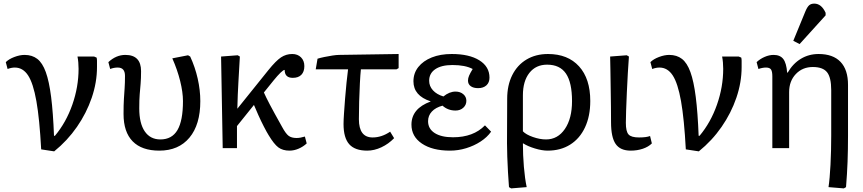

<svg xmlns="http://www.w3.org/2000/svg" viewBox="-20 -820 4779 1063"><path d="M280 18 208 7Q199 -161 181.5 -260Q164 -359 135.5 -402.5Q107 -446 62 -446Q43 -446 22 -438L12 -476Q29 -493 59.5 -504.5Q90 -516 116 -516Q158 -516 186.5 -494Q215 -472 233.5 -421Q252 -370 263 -283.5Q274 -197 279 -68H284Q346 -142 380.5 -240.5Q415 -339 415 -439Q415 -476 409 -507H501L515 -501Q517 -493 517 -483.5Q517 -474 517 -449Q517 -364 488 -279Q459 -194 406 -117.5Q353 -41 280 18Z M862 14Q765 14 714.5 -37.5Q664 -89 664 -189Q664 -240 666 -272Q668 -304 670 -332.5Q672 -361 672 -400Q672 -446 632 -446Q610 -446 590 -438L580 -476Q623 -516 674 -516Q761 -516 761 -426Q761 -385 758.5 -356.5Q756 -328 753.5 -298Q751 -268 751 -220Q751 -137 781.5 -92.5Q812 -48 868 -48Q932 -48 962.5 -100Q993 -152 993 -260Q993 -309 977.5 -371.5Q962 -434 934 -497L1021 -514L1033 -507Q1060 -449 1074.5 -385Q1089 -321 1089 -260Q1089 -130 1029 -58Q969 14 862 14Z M1583 14Q1545 14 1521 -4Q1497 -22 1467 -72Q1457 -88 1441 -119Q1425 -150 1410 -183.5Q1395 -217 1386 -239L1292 -122V0H1213L1204 -507L1296 -514L1308 -507Q1304 -433 1300 -366.5Q1296 -300 1294 -218L1466 -432Q1508 -484 1536 -502.5Q1564 -521 1598 -521Q1628 -521 1646.5 -502.5Q1665 -484 1665 -454Q1665 -423 1648.5 -406Q1632 -389 1601 -389Q1556 -389 1556 -433Q1549 -433 1533 -417.5Q1517 -402 1495 -375L1441 -308Q1452 -283 1474 -241Q1496 -199 1542 -117Q1562 -80 1578 -68Q1594 -56 1622 -56Q1642 -56 1668 -64L1678 -26Q1659 -8 1633.5 3Q1608 14 1583 14Z M2013 14Q1945 14 1913.5 -21.5Q1882 -57 1882 -133Q1882 -154 1884.5 -191.5Q1887 -229 1890.5 -274Q1894 -319 1898.5 -362Q1903 -405 1907 -436H1728L1738 -495Q1754 -500 1776 -504.5Q1798 -509 1820.5 -512.5Q1843 -516 1857 -516L2187 -521V-443L2175 -436H1978Q1975 -407 1972.5 -359Q1970 -311 1968.5 -257.5Q1967 -204 1967 -160Q1967 -59 2043 -59Q2093 -59 2140 -91L2162 -55Q2131 -23 2091.5 -4.5Q2052 14 2013 14Z M2471 14Q2374 14 2316 -25Q2258 -64 2258 -130Q2258 -219 2364 -258V-259Q2269 -290 2269 -370Q2269 -415 2296 -449Q2323 -483 2370.5 -502Q2418 -521 2481 -521Q2578 -521 2634 -486Q2690 -451 2690 -390Q2690 -363 2673 -347.5Q2656 -332 2627 -332Q2601 -332 2586 -343Q2571 -354 2571 -374Q2571 -387 2577 -401Q2583 -415 2597 -438Q2556 -460 2485 -460Q2424 -460 2390 -437Q2356 -414 2356 -373Q2356 -343 2377 -320Q2398 -297 2435 -286Q2468 -313 2502 -313Q2528 -313 2545 -298.5Q2562 -284 2562 -262Q2562 -239 2545 -223.5Q2528 -208 2502 -208Q2460 -208 2430 -235Q2392 -225 2371 -202.5Q2350 -180 2350 -149Q2350 -107 2386.5 -83.5Q2423 -60 2488 -60Q2601 -60 2665 -126L2699 -91Q2677 -60 2641 -36.5Q2605 -13 2561 0.5Q2517 14 2471 14Z M2810 223 2798 216Q2795 179 2792.5 134.5Q2790 90 2788.5 47.5Q2787 5 2787 -27L2788 -273Q2788 -348 2816 -404Q2844 -460 2895 -490.5Q2946 -521 3014 -521Q3124 -521 3186 -452.5Q3248 -384 3248 -261Q3248 -177 3219 -115Q3190 -53 3137 -19.5Q3084 14 3012 14Q2981 14 2941.5 2Q2902 -10 2877 -26H2875Q2875 39 2880.5 104Q2886 169 2896 216ZM3003 -48Q3068 -48 3107.5 -106Q3147 -164 3147 -260Q3147 -363 3113.5 -412.5Q3080 -462 3009 -462Q2947 -462 2911 -416.5Q2875 -371 2875 -292V-93Q2892 -75 2930.5 -61.5Q2969 -48 3003 -48Z M3472 14Q3414 14 3388.5 -23Q3363 -60 3363 -143Q3363 -178 3362.5 -228Q3362 -278 3361 -332Q3360 -386 3359.5 -432.5Q3359 -479 3358 -507L3450 -514L3462 -507Q3459 -469 3456 -416Q3453 -363 3450.5 -308Q3448 -253 3446.5 -208Q3445 -163 3445 -140Q3445 -92 3460 -75.5Q3475 -59 3518 -59Q3559 -59 3579 -67L3589 -26Q3570 -7 3539 3.5Q3508 14 3472 14Z M3849 18 3777 7Q3768 -161 3750.5 -260Q3733 -359 3704.5 -402.5Q3676 -446 3631 -446Q3612 -446 3591 -438L3581 -476Q3598 -493 3628.5 -504.5Q3659 -516 3685 -516Q3727 -516 3755.5 -494Q3784 -472 3802.5 -421Q3821 -370 3832 -283.5Q3843 -197 3848 -68H3853Q3915 -142 3949.5 -240.5Q3984 -339 3984 -439Q3984 -476 3978 -507H4070L4084 -501Q4086 -493 4086 -483.5Q4086 -474 4086 -449Q4086 -364 4057 -279Q4028 -194 3975 -117.5Q3922 -41 3849 18Z M4652 223 4567 216Q4574 170 4578 92.5Q4582 15 4582 -70V-321Q4582 -391 4559 -420Q4536 -449 4480 -449Q4423 -449 4386 -410Q4349 -371 4349 -310V0H4256V-397Q4256 -425 4248.5 -435.5Q4241 -446 4221 -446Q4202 -446 4179 -438L4169 -476Q4188 -494 4213.5 -505Q4239 -516 4263 -516Q4299 -516 4316.5 -493.5Q4334 -471 4338 -418H4341Q4370 -468 4414 -494.5Q4458 -521 4512 -521Q4592 -521 4633.5 -477.5Q4675 -434 4675 -350V-70Q4675 10 4672.5 76Q4670 142 4664 216ZM4407 -576 4372 -594 4439 -757Q4449 -781 4459.5 -790.5Q4470 -800 4488 -800Q4528 -800 4551 -749V-735Z"/></svg>

Font: Literata 12pt
Style: Regular
Weight: 400
Designer: Latin by Veronika Burian and Jose Scaglione. Greek by Irene Vlachou. Cyrillic by Vera Evstafieva.
Foundry: TypeTogether
Version: Version 3.002